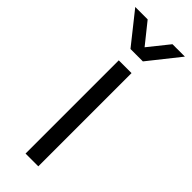

<svg xmlns="http://www.w3.org/2000/svg" viewBox="-277 -744 766 766"><g transform="rotate(45 106.0 -361.5)"><path d="M70 0V-526H142V0ZM-34 -723H36L125 -612H87L176 -723H246L141 -591H71Z"/></g></svg>

Font: Archivo SemiBold Light
Style: Regular
Weight: 300
Version: Version 2.001